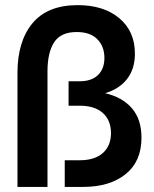

<svg xmlns="http://www.w3.org/2000/svg" viewBox="-20 -736 607 756"><path d="M48.8 -449.2Q48.8 -573.2 107.9 -644.5Q167 -715.8 286.1 -715.8Q388.2 -715.8 449.7 -664.3Q511.2 -612.8 511.2 -524.9Q511.2 -464.4 480.2 -424.8Q449.2 -385.3 394 -369.1Q462.4 -353 499.8 -309.3Q537.1 -265.6 537.1 -193.8Q537.1 -100.6 474.6 -50.3Q412.1 0 307.1 0H234.9V-105H293.9Q353 -105 385 -133.5Q417 -162.1 417 -211.9Q417 -262.2 385 -291Q353 -319.8 293.9 -319.8H250V-416H293.9Q340.3 -416 365.7 -440.4Q391.1 -464.8 391.1 -507.8Q391.1 -553.2 363.3 -581.5Q335.4 -609.9 282.2 -609.9Q219.2 -609.9 193.1 -569.3Q167 -528.8 167 -455.1V0H48.8Z"/></svg>

Font: TASA Orbiter Display SemiBold
Style: Regular
Weight: 600
Designer: Weizhong Zhang
Version: Version 1.000;Glyphs 3.1.2 (3151)